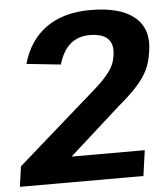

<svg xmlns="http://www.w3.org/2000/svg" viewBox="-61 -756 693 802"><g transform="rotate(-5 285.0 -355.0)"><path d="M2 -85 323 -367Q351 -391 370 -410.5Q389 -430 400.5 -446Q412 -462 418 -476.5Q424 -491 426 -506L428 -516Q434 -560 411 -583Q388 -606 335 -606Q287 -606 254.5 -578.5Q222 -551 205 -494L62 -509Q89 -606 161.5 -658Q234 -710 347 -710Q471 -710 531 -661Q591 -612 578 -521L576 -509Q571 -473 556.5 -441.5Q542 -410 512 -376.5Q482 -343 432 -301L126 -26L101 -107H523L508 0H-10Z"/></g></svg>

Font: Pathway Extreme SemiCondensed
Style: Bold Italic
Weight: 700
Width: 4
Italic angle: -8°
Version: Version 1.001;gftools[0.9.26]